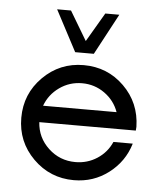

<svg xmlns="http://www.w3.org/2000/svg" viewBox="-47 -637 578 686"><g transform="rotate(5 242.0 -293.5)"><path d="M274.9 -448.2H208L130.4 -595.2H180.2L242.2 -491.2L303.2 -595.2H353.5ZM449.2 -201.7 448.2 -188H102.1Q105.5 -132.8 146 -95Q186.5 -57.1 242.7 -57.1Q285.6 -57.1 320.6 -79.8Q355.5 -102.5 372.1 -140.6H441.4Q421.9 -75.2 367.4 -33.7Q313 7.8 242.7 7.8Q157.2 7.8 96.9 -52.2Q36.6 -112.3 36.6 -198.2Q36.6 -284.2 96.9 -344.5Q157.2 -404.8 242.7 -404.8Q328.1 -404.8 387.7 -346.2Q447.3 -287.6 449.2 -201.7ZM110.4 -247.6H374Q359.4 -288.6 323.5 -314.2Q287.6 -339.8 242.7 -339.8Q197.8 -339.8 161.6 -314.2Q125.5 -288.6 110.4 -247.6Z"/></g></svg>

Font: Now
Style: Regular
Weight: 400
Designer: Alfredo Marco Pradil
Foundry: Alfredo Marco Pradil
Version: Version 1.200;hotconv 1.0.109;makeotfexe 2.5.65596